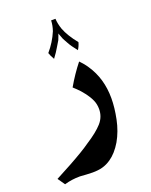

<svg xmlns="http://www.w3.org/2000/svg" viewBox="-191 -543 655 832"><g transform="rotate(-20 136.0 -127.0)"><path d="M233 -224Q279 -156 279 -65Q279 -22 268.5 29.5Q258 81 234 123Q209 165 178 186Q159 199 139 204.5Q119 210 93 210L65 209Q45 207 35 207Q-3 207 -37 217L-60 184L13 145Q82 107 114 84Q164 52 188.5 24.5Q213 -3 213 -39Q213 -61 205 -79.5Q197 -98 182 -118Q165 -140 152 -152Q139 -164 137 -166Q167 -218 202 -262Q220 -244 233 -224ZM140 -424Q148 -447 149 -471H169Q170 -448 179 -422Q193 -385 228 -342Q224 -326 214 -310Q192 -337 182 -356Q178 -363 174.5 -369.5Q171 -376 169 -380Q158 -409 159 -407Q157 -402 155 -395.5Q153 -389 149 -380Q139 -363 134 -355Q122 -334 104 -310Q93 -329 89 -342Q121 -379 140 -424Z"/></g></svg>

Font: Mirza SemiBold
Style: Regular
Weight: 600
Designer: Arabic design by Kourosh Beigpour, Latin design by Eduardo Tunni, engineering by Lasse Fister
Version: Version 1.0010g